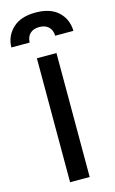

<svg xmlns="http://www.w3.org/2000/svg" viewBox="-198 -1060 669 1115"><g transform="rotate(-15 136.5 -502.0)"><path d="M-49.8 -844.2Q-48.3 -912.6 0 -958.3Q48.3 -1003.9 137.2 -1003.9Q226.6 -1003.9 274.2 -959Q321.8 -914.1 323.2 -844.2H213.9Q212.4 -878.9 192.4 -897.9Q172.4 -917 137.2 -917Q101.6 -917 81.5 -897.9Q61.5 -878.9 60.1 -844.2ZM77.1 0V-745.1H194.8V0Z"/></g></svg>

Font: Plus Jakarta Sans SemiBold
Style: Regular
Weight: 600
Designer: Gumpita Rahayu
Foundry: Tokotype
Version: Version 2.006